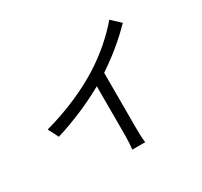

<svg xmlns="http://www.w3.org/2000/svg" viewBox="-164 -1006 1328 1260"><g transform="rotate(-30 500.0 -376.0)"><path d="M86 -361 126 -283C265 -326 402 -386 507 -446V-76C507 -38 504 12 501 31H599C595 11 593 -38 593 -76V-498C695 -566 787 -642 863 -721L796 -783C727 -700 627 -613 523 -548C412 -478 259 -408 86 -361Z"/></g></svg>

Font: Noto Sans KR
Style: Regular
Weight: 400
Designer: Ryoko NISHIZUKA 西塚涼子 (kana, bopomofo & ideographs); Paul D. Hunt (Latin, Greek & Cyrillic); Sandoll Communications 산돌커뮤니
Foundry: Adobe
Version: Version 2.004;hotconv 1.0.118;makeotfexe 2.5.65603